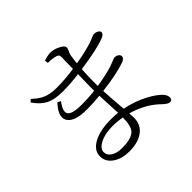

<svg xmlns="http://www.w3.org/2000/svg" viewBox="-184 -961 1193 1193"><g transform="rotate(-45 412.5 -365.0)"><path d="M316 26Q250 26 207 -4Q164 -34 164 -82Q164 -136 226 -168Q284 -197 374 -197Q407 -197 435 -194Q435 -196 435 -202Q430 -291 428 -351Q371 -345 312 -345Q209 -345 179 -388Q146 -433 215 -507L236 -496Q190 -436 214 -411Q234 -389 312 -389Q372 -389 427 -396V-433Q427 -470 429 -540Q358 -530 282 -530Q217 -530 175 -550Q131 -572 96 -624L113 -638Q153 -602 179 -591Q217 -573 278 -573Q343 -573 430 -585Q430 -610 431 -649Q432 -680 432 -684Q432 -698 428.5 -703.5Q425 -709 414 -713Q389 -721 346 -722L343 -744Q377 -756 404 -756Q432 -756 464.5 -739.5Q497 -723 497 -707Q497 -695 489 -680Q482 -666 480 -655Q474 -621 472 -592Q554 -605 623 -627Q631 -630 645 -636Q666 -646 675 -646Q692 -646 704.5 -638.5Q717 -631 717 -620Q717 -604 689 -593Q624 -567 468 -545Q464 -504 464 -432V-401Q554 -415 605 -432Q618 -436 639 -445Q657 -453 663 -453Q677 -453 688 -446Q701 -438 701 -425Q701 -409 676 -398Q600 -371 466 -355Q469 -295 477 -198Q478 -191 478 -187Q556 -172 625 -136Q675 -110 704 -83Q731 -58 731 -35Q731 -12 710 -12Q695 -12 670 -35L668 -37Q593 -111 482 -142Q482 -140 482 -136Q484 -112 484 -102Q484 -42 439 -8Q394 26 316 26ZM297 -21Q382 -21 411 -52Q435 -79 436 -152Q393 -160 353 -160Q285 -160 241 -137Q199 -115 199 -84Q199 -57 224 -40Q251 -21 297 -21Z"/></g></svg>

Font: GenRyuMin TW L
Style: Regular
Weight: 300
Version: Version 1.501;PS 1;hotconv 16.6.51;makeotf.lib2.5.65220